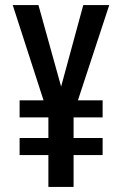

<svg xmlns="http://www.w3.org/2000/svg" viewBox="-20 -734 481 754"><path d="M220 -394 307 -714H409L286 -340H383V-273H269V-192H383V-125H269V0H170V-125H57V-192H170V-273H57V-340H151L30 -714H131Z"/></svg>

Font: Noto Sans Lao UI ExtCond Med
Style: Regular
Weight: 500
Width: 2
Designer: Monotype Design Team
Foundry: Monotype Imaging Inc.
Version: Version 2.000; ttfautohint (v1.8.4.7-5d5b)